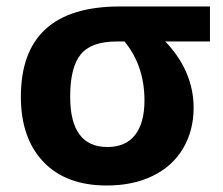

<svg xmlns="http://www.w3.org/2000/svg" viewBox="-20 -567 693 597"><path d="M429.2 -254.9Q429.2 -362.3 367.2 -438H342.8Q263.7 -438 231 -397.9Q198.2 -357.9 198.2 -266.1Q198.2 -109.9 314 -109.9Q370.6 -109.9 399.9 -147.2Q429.2 -184.6 429.2 -254.9ZM582 -231.9Q582 -160.6 549.1 -105.2Q516.1 -49.8 454.8 -20Q393.6 9.8 312 9.8Q185.1 9.8 115 -63.7Q44.9 -137.2 44.9 -266.1Q44.9 -546.9 353 -546.9H632.8V-438H494.1Q582 -345.2 582 -231.9Z"/></svg>

Font: NotoSans-Bold
Style: Bold
Weight: 700
Designer: Monotype Design team
Foundry: Monotype Imaging Inc.
Version: Version 1.04